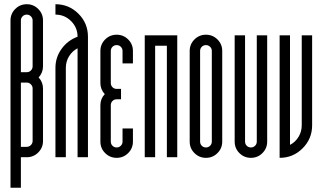

<svg xmlns="http://www.w3.org/2000/svg" viewBox="-20 -737 1512 900"><path d="M181.6 -76.2Q181.6 -44.6 159.3 -22.3Q137 0 105.4 0H77.9V142.9H29.2V-641Q29.2 -672.6 51.4 -694.9Q73.7 -717.2 105.4 -717.2Q137 -717.2 159.3 -694.9Q181.6 -672.6 181.6 -641V-426.1Q181.6 -396.5 161.2 -374Q181.6 -351.5 181.6 -322.4Q181.6 -322.4 181.6 -76.2ZM77.9 -349.9V-48.7H105.4Q116.6 -48.7 124.7 -56.9Q132.9 -65 132.9 -76.2V-322.4Q132.9 -333.6 124.7 -341.7Q116.6 -349.9 105.4 -349.9ZM77.9 -398.6H105.4Q116.6 -398.6 124.7 -406.5Q132.9 -414.4 132.9 -426.1V-641Q132.9 -652.6 124.7 -660.6Q116.6 -668.5 105.4 -668.5Q94.1 -668.5 86 -660.6Q77.9 -652.6 77.9 -641Z M343.6 -564.8Q343.6 -607.7 313.2 -638.1Q282.8 -668.5 239.9 -668.5V-717.2Q303.2 -717.2 347.8 -672.6Q392.3 -628.1 392.3 -564.8V0H343.6V-510.6Q318.6 -497.7 303.6 -473.1Q288.6 -448.6 288.6 -419V0H239.9V-419Q239.9 -468.6 268.8 -508.3Q297.8 -548.1 343.6 -564.8Z M499.4 -73.3Q499.4 -61.6 507.3 -53.7Q515.2 -45.8 526.9 -45.8Q538.1 -45.8 546.2 -53.7Q554.4 -61.6 554.4 -73.3V-134.9H603.1V-73.3Q603.1 -41.6 580.8 -19.4Q558.5 2.9 526.9 2.9Q495.2 2.9 472.9 -19.4Q450.6 -41.6 450.6 -73.3V-244.1Q450.6 -274.1 471.1 -295.7Q450.6 -317.8 450.6 -347.8V-498.1Q450.6 -529.8 472.9 -552.1Q495.2 -574.3 526.9 -574.3Q558.5 -574.3 580.8 -552.1Q603.1 -529.8 603.1 -498.1V-439.8H554.4V-498.1Q554.4 -509.8 546.4 -517.7Q538.5 -525.6 526.9 -525.6Q515.2 -525.6 507.3 -517.7Q499.4 -509.8 499.4 -498.1V-347.8Q499.4 -336.1 507.3 -328.2Q515.2 -320.3 526.9 -320.3H547.3V-271.6H526.9Q515.2 -271.6 507.3 -263.6Q499.4 -255.7 499.4 -244.1Z M707.2 -522.7V0H658.5V-571.4H810.9V0H762.2V-522.7Z M972.9 -498.1Q972.9 -509.8 964.8 -517.7Q956.7 -525.6 945.4 -525.6Q933.8 -525.6 925.9 -517.7Q918 -509.8 918 -498.1V-73.3Q918 -61.6 925.9 -53.7Q933.8 -45.8 945.4 -45.8Q956.7 -45.8 964.8 -53.7Q972.9 -61.6 972.9 -73.3ZM869.2 -498.1Q869.2 -529.8 891.5 -552.1Q913.8 -574.3 945.4 -574.3Q977.1 -574.3 999.4 -552.1Q1021.7 -529.8 1021.7 -498.1V-73.3Q1021.7 -41.6 999.4 -19.4Q977.1 2.9 945.4 2.9Q913.8 2.9 891.5 -19.4Q869.2 -41.6 869.2 -73.3Z M1232.4 -73.3Q1232.4 -41.6 1210.1 -19.4Q1187.8 2.9 1156.2 2.9Q1124.5 2.9 1102.2 -19.4Q1080 -41.6 1080 -73.3V-571.4H1128.7V-73.3Q1128.7 -61.6 1136.6 -53.7Q1144.5 -45.8 1156.2 -45.8Q1167.4 -45.8 1175.6 -53.7Q1183.7 -61.6 1183.7 -73.3V-571.4H1232.4Z M1339.4 -571.4V-57.9Q1364.4 -70.8 1379.4 -95.4Q1394.4 -120 1394.4 -149.5V-571.4H1443.1V-149.5Q1443.1 -86.6 1398.6 -41.9Q1354 2.9 1290.7 2.9V-571.4Z"/></svg>

Font: Marapfhont
Style: Book
Weight: 400
Version: Version 0.15